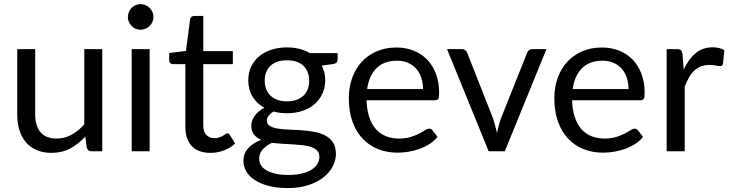

<svg xmlns="http://www.w3.org/2000/svg" viewBox="-20 -750 3619 952"><path d="M487 -506.5V0H434Q415 0 410 -18.5L403 -73Q370 -36.5 329 -14.2Q288 8 235 8Q193.5 8 161.8 -5.8Q130 -19.5 108.5 -44.5Q87 -69.5 76.2 -105Q65.5 -140.5 65.5 -183.5V-506.5H154.5V-183.5Q154.5 -126 180.8 -94.5Q207 -63 261 -63Q300.5 -63 334.8 -81.8Q369 -100.5 398 -133.5V-506.5Z M722 -506.5V0H633V-506.5ZM741 -665.5Q741 -652.5 735.8 -641.2Q730.5 -630 721.8 -621.2Q713 -612.5 701.2 -607.5Q689.5 -602.5 676.5 -602.5Q663.5 -602.5 652.2 -607.5Q641 -612.5 632.5 -621.2Q624 -630 619 -641.2Q614 -652.5 614 -665.5Q614 -678.5 619 -690.2Q624 -702 632.5 -710.8Q641 -719.5 652.2 -724.5Q663.5 -729.5 676.5 -729.5Q689.5 -729.5 701.2 -724.5Q713 -719.5 721.8 -710.8Q730.5 -702 735.8 -690.2Q741 -678.5 741 -665.5Z M1023.5 8Q963.5 8 931.2 -25.5Q899 -59 899 -122V-432H838Q830 -432 824.5 -436.8Q819 -441.5 819 -451.5V-487L902 -497.5L922.5 -654Q924 -661.5 929.2 -666.2Q934.5 -671 943 -671H988V-496.5H1134.5V-432H988V-128Q988 -96 1003.5 -80.5Q1019 -65 1043.5 -65Q1057.5 -65 1067.8 -68.8Q1078 -72.5 1085.5 -77Q1093 -81.5 1098.2 -85.2Q1103.5 -89 1107.5 -89Q1114.5 -89 1120 -80.5L1146 -38Q1123 -16.5 1090.5 -4.2Q1058 8 1023.5 8Z M1403 -247.5Q1430 -247.5 1450.5 -255Q1471 -262.5 1485 -276Q1499 -289.5 1506 -308.2Q1513 -327 1513 -349.5Q1513 -396 1484.8 -423.5Q1456.5 -451 1403 -451Q1349 -451 1320.8 -423.5Q1292.5 -396 1292.5 -349.5Q1292.5 -327 1299.8 -308.2Q1307 -289.5 1321 -276Q1335 -262.5 1355.5 -255Q1376 -247.5 1403 -247.5ZM1563.5 27.5Q1563.5 9 1553 -2.5Q1542.5 -14 1524.8 -20.5Q1507 -27 1483.5 -29.8Q1460 -32.5 1433.8 -34Q1407.5 -35.5 1380.5 -37Q1353.5 -38.5 1328.5 -42Q1300.5 -29 1282.8 -9.2Q1265 10.5 1265 37Q1265 54 1273.8 68.8Q1282.5 83.5 1300.5 94.2Q1318.5 105 1345.8 111.2Q1373 117.5 1410 117.5Q1446 117.5 1474.5 111Q1503 104.5 1522.8 92.5Q1542.5 80.5 1553 64Q1563.5 47.5 1563.5 27.5ZM1654 -486.5V-453.5Q1654 -437 1633 -432.5L1575.5 -425Q1592.5 -392 1592.5 -352Q1592.5 -315 1578.2 -284.8Q1564 -254.5 1539 -233Q1514 -211.5 1479 -200Q1444 -188.5 1403 -188.5Q1367.5 -188.5 1336 -197Q1320 -187 1311.5 -175.8Q1303 -164.5 1303 -153Q1303 -135 1317.8 -125.8Q1332.5 -116.5 1356.5 -112.5Q1380.5 -108.5 1411.2 -107.5Q1442 -106.5 1474.2 -104.2Q1506.5 -102 1537.2 -96.5Q1568 -91 1592 -78.5Q1616 -66 1630.8 -44Q1645.5 -22 1645.5 13Q1645.5 45.5 1629.2 76Q1613 106.5 1582.5 130.2Q1552 154 1507.8 168.2Q1463.5 182.5 1408 182.5Q1352.5 182.5 1311 171.5Q1269.5 160.5 1242 142Q1214.5 123.5 1200.8 99.2Q1187 75 1187 48.5Q1187 11 1210.5 -15Q1234 -41 1275 -56.5Q1252.5 -66.5 1239.2 -83.2Q1226 -100 1226 -128.5Q1226 -139.5 1230 -151.2Q1234 -163 1242.2 -174.8Q1250.5 -186.5 1262.5 -197Q1274.5 -207.5 1290.5 -215.5Q1253 -236.5 1232 -271.2Q1211 -306 1211 -352Q1211 -389 1225.2 -419.2Q1239.5 -449.5 1265 -470.8Q1290.5 -492 1325.8 -503.5Q1361 -515 1403 -515Q1436 -515 1464.5 -507.8Q1493 -500.5 1516.5 -486.5Z M2077.5 -308.5Q2077.5 -339.5 2068.8 -365.2Q2060 -391 2043.2 -409.8Q2026.5 -428.5 2002.5 -438.8Q1978.5 -449 1948 -449Q1884 -449 1846.8 -411.8Q1809.5 -374.5 1800.5 -308.5ZM2149.5 -71Q2133 -51 2110 -36.2Q2087 -21.5 2060.8 -12Q2034.5 -2.5 2006.5 2.2Q1978.5 7 1951 7Q1898.5 7 1854.2 -10.8Q1810 -28.5 1777.8 -62.8Q1745.5 -97 1727.5 -147.5Q1709.5 -198 1709.5 -263.5Q1709.5 -316.5 1725.8 -362.5Q1742 -408.5 1772.5 -442.2Q1803 -476 1847 -495.2Q1891 -514.5 1946 -514.5Q1991.5 -514.5 2030.2 -499.2Q2069 -484 2097.2 -455.2Q2125.5 -426.5 2141.5 -384.2Q2157.5 -342 2157.5 -288Q2157.5 -267 2153 -260Q2148.5 -253 2136 -253H1797.5Q1799 -205 1810.8 -169.5Q1822.5 -134 1843.5 -110.2Q1864.5 -86.5 1893.5 -74.8Q1922.5 -63 1958.5 -63Q1992 -63 2016.2 -70.8Q2040.5 -78.5 2058 -87.5Q2075.5 -96.5 2087.2 -104.2Q2099 -112 2107.5 -112Q2118.5 -112 2124.5 -103.5Z M2689.5 -506.5 2483 0H2403L2196.5 -506.5H2269Q2280 -506.5 2287 -501Q2294 -495.5 2296.5 -488L2425 -162Q2431 -143.5 2435.5 -126Q2440 -108.5 2444 -91Q2448 -108.5 2452.5 -126Q2457 -143.5 2463.5 -162L2593.5 -488Q2596.5 -496 2603.5 -501.2Q2610.5 -506.5 2620 -506.5Z M3096.5 -308.5Q3096.5 -339.5 3087.8 -365.2Q3079 -391 3062.2 -409.8Q3045.5 -428.5 3021.5 -438.8Q2997.5 -449 2967 -449Q2903 -449 2865.8 -411.8Q2828.5 -374.5 2819.5 -308.5ZM3168.5 -71Q3152 -51 3129 -36.2Q3106 -21.5 3079.8 -12Q3053.5 -2.5 3025.5 2.2Q2997.5 7 2970 7Q2917.5 7 2873.2 -10.8Q2829 -28.5 2796.8 -62.8Q2764.5 -97 2746.5 -147.5Q2728.5 -198 2728.5 -263.5Q2728.5 -316.5 2744.8 -362.5Q2761 -408.5 2791.5 -442.2Q2822 -476 2866 -495.2Q2910 -514.5 2965 -514.5Q3010.5 -514.5 3049.2 -499.2Q3088 -484 3116.2 -455.2Q3144.5 -426.5 3160.5 -384.2Q3176.5 -342 3176.5 -288Q3176.5 -267 3172 -260Q3167.5 -253 3155 -253H2816.5Q2818 -205 2829.8 -169.5Q2841.5 -134 2862.5 -110.2Q2883.5 -86.5 2912.5 -74.8Q2941.5 -63 2977.5 -63Q3011 -63 3035.2 -70.8Q3059.5 -78.5 3077 -87.5Q3094.5 -96.5 3106.2 -104.2Q3118 -112 3126.5 -112Q3137.5 -112 3143.5 -103.5Z M3370 -405Q3394 -457 3429 -486.2Q3464 -515.5 3514.5 -515.5Q3530.5 -515.5 3545.2 -512Q3560 -508.5 3571.5 -501L3565 -434.5Q3562 -422 3550 -422Q3543 -422 3529.5 -425Q3516 -428 3499 -428Q3475 -428 3456.2 -421Q3437.5 -414 3422.8 -400.2Q3408 -386.5 3396.2 -366.2Q3384.5 -346 3375 -320V0H3285.5V-506.5H3336.5Q3351 -506.5 3356.5 -501Q3362 -495.5 3364 -482Z"/></svg>

Font: TypoPRO Lato
Style: Regular
Weight: 400
Designer: Lukasz Dziedzic with Adam Twardoch and Botio Nikoltchev
Foundry: tyPoland Lukasz Dziedzic
Version: Version 2.010; 2014-09-01; http://www.latofonts.com/